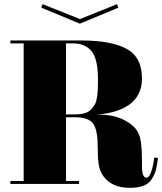

<svg xmlns="http://www.w3.org/2000/svg" viewBox="-20 -895 781 925"><path d="M346 -330H298V-23H361V-9H30V-23H94V-686H30V-700H372Q515 -700 589.5 -660Q664 -620 664 -517Q664 -362 445 -342Q552 -347 620 -289Q647 -265 655.5 -229Q664 -193 664 -109V-93Q664 -39 686 -39Q698 -39 708 -66.5Q718 -94 723 -136L741 -134Q737 -98 731 -76Q725 -54 711 -32Q697 -10 671 0Q645 10 605 10Q520 10 479 -45Q463 -67 457 -94.5Q451 -122 451 -180Q451 -264 432 -294Q420 -315 394 -323Q373 -330 346 -330ZM298 -686V-344H344Q370 -344 389.5 -350Q409 -356 420.5 -369.5Q432 -383 438.5 -395Q445 -407 448 -431Q451 -455 451.5 -469Q452 -483 452 -512Q452 -611 421 -648.5Q390 -686 331 -686ZM550 -858 365 -781 179 -858 185 -875 365 -803 544 -875Z"/></svg>

Font: Elsie Swash Caps Black
Style: Regular
Weight: 900
Designer: Alejandro Inler
Foundry: Alejandro Inler
Version: 1.001